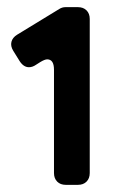

<svg xmlns="http://www.w3.org/2000/svg" viewBox="-20 -717 350 537"><path d="M131 -233V-522Q131 -551 112 -551Q105 -551 92 -543L81 -536Q71 -529 61 -529Q46 -529 35 -546L17 -575Q9 -588 12 -600Q15 -612 28 -620L146 -692Q154 -697 163 -697H198Q213 -697 222 -688Q231 -679 231 -664V-233Q231 -218 222 -209Q213 -200 198 -200H164Q149 -200 140 -209Q131 -218 131 -233Z"/></svg>

Font: Higure Gothic Black
Style: Regular
Weight: 900
Designer: Yoshimichi Ohira
Foundry: Positype
Version: Version 1.000